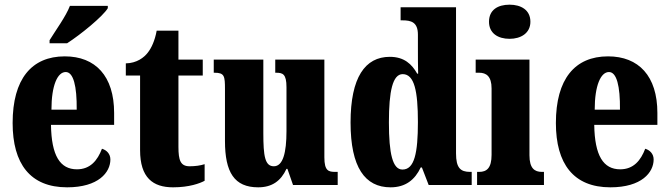

<svg xmlns="http://www.w3.org/2000/svg" viewBox="-20 -791 2862 821"><path d="M192 -619V-606H267C326 -644 420 -721 441 -756V-766H279C262 -721 217 -660 192 -619ZM267 10C401 10 452 -54 452 -109C452 -133 436 -149 416 -155C397 -105 366 -67 309 -67C237 -67 200 -125 198 -257H468V-308C468 -466 388 -550 257 -550C115 -550 34 -453 34 -265C34 -91 109 10 267 10ZM308 -322H200C200 -426 226 -483 261 -483C294 -483 309 -423 308 -322Z M720 10C789 10 835 -7 855 -18V-89C837 -83 814 -80 791 -80C752 -80 743 -105 743 -163V-468H847V-536H743V-660H650C642 -616 627 -585 612 -566C596 -545 565 -521 518 -520V-468H579V-149C579 -31 634 10 720 10Z M1084 10C1143 10 1181 -17 1205 -69H1209L1233 0H1424V-56H1414C1385 -56 1367 -60 1367 -118V-536H1157V-480H1160C1189 -480 1205 -475 1205 -418V-230C1205 -138 1190 -80 1151 -80C1113 -80 1106 -123 1106 -222V-536H894V-480H897C940 -480 942 -466 942 -409V-188C942 -54 982 10 1084 10Z M1650 10C1714 10 1754 -22 1779 -75H1784L1813 0H1997V-56H1990C1949 -56 1930 -73 1930 -135V-760H1693V-704H1701C1737 -704 1767 -697 1767 -643V-588C1767 -549 1767 -506 1768 -476H1764C1741 -517 1708 -548 1647 -548C1541 -548 1479 -460 1479 -267C1479 -75 1541 10 1650 10ZM1701 -66C1659 -66 1643 -133 1643 -268C1643 -401 1659 -474 1702 -474C1752 -474 1767 -401 1767 -269C1767 -136 1752 -66 1701 -66Z M2159 -625C2207 -625 2248 -649 2248 -698C2248 -749 2207 -771 2159 -771C2109 -771 2071 -749 2071 -698C2071 -649 2109 -625 2159 -625ZM2020 0H2306V-56H2297C2266 -56 2244 -71 2244 -127V-536H2014V-480H2029C2059 -480 2082 -465 2082 -413V-129C2082 -72 2061 -56 2029 -56H2020Z M2590 10C2724 10 2775 -54 2775 -109C2775 -133 2759 -149 2739 -155C2720 -105 2689 -67 2632 -67C2560 -67 2523 -125 2521 -257H2791V-308C2791 -466 2711 -550 2580 -550C2438 -550 2357 -453 2357 -265C2357 -91 2432 10 2590 10ZM2631 -322H2523C2523 -426 2549 -483 2584 -483C2617 -483 2632 -423 2631 -322Z"/></svg>

Font: Noto Serif Georgian ExtraCondensed Black
Style: Regular
Weight: 900
Width: 2
Designer: Monotype Design Team, Akaki Razmadze
Foundry: Google LLC
Version: Version 2.003